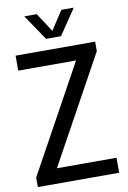

<svg xmlns="http://www.w3.org/2000/svg" viewBox="-101 -1006 709 1066"><g transform="rotate(-10 253.0 -473.0)"><path d="M23.5 0V-53.5L354.5 -655.5H28.5V-740H477V-686.5L146 -84.5H482V0ZM211.5 -802.5 114 -946.5H184L253.5 -840L323 -946.5H393L295.5 -802.5Z"/></g></svg>

Font: Encode Sans Condensed Medium
Style: Regular
Weight: 500
Width: 3
Designer: Multiple Designers
Foundry: Impallari Type
Version: Version 3.000; ttfautohint (v1.8.3) -l 8 -r 50 -G 200 -x 14 